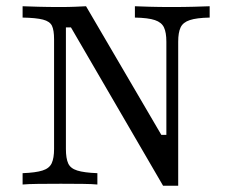

<svg xmlns="http://www.w3.org/2000/svg" viewBox="-20 -591 744 615"><path d="M502.4 4 207.3 -503.2H191.1V-113.7Q191.1 -83.9 198.4 -67.7Q205.6 -51.6 227.4 -44.8Q249.2 -37.9 291.9 -36.3V0Q275.8 -1.6 244.8 -2Q213.7 -2.4 175 -2.4Q134.7 -2.4 102.4 -2Q70.2 -1.6 52.4 0V-36.3Q94.4 -37.9 116.1 -44.8Q137.9 -51.6 145.6 -68.1Q153.2 -84.7 153.2 -113.7V-465.3Q153.2 -494.4 146.4 -508.5Q139.5 -522.6 117.7 -528.2Q96 -533.9 52.4 -534.7V-571Q71 -570.2 102.4 -569.4Q133.9 -568.5 173.4 -568.5Q199.2 -568.5 221 -569.4Q242.7 -570.2 255.6 -571L496.8 -158.9H512.9V-457.3Q512.9 -487.1 505.2 -503.2Q497.6 -519.4 476.2 -526.6Q454.8 -533.9 412.1 -534.7V-571Q428.2 -570.2 459.3 -569.4Q490.3 -568.5 529 -568.5Q569.4 -568.5 601.6 -569.4Q633.9 -570.2 651.6 -571V-534.7Q609.7 -533.9 587.9 -526.6Q566.1 -519.4 558.5 -503.2Q550.8 -487.1 550.8 -457.3V4Z"/></svg>

Font: Playfair 9pt Light
Style: Regular
Weight: 300
Designer: Claus Eggers Sørensen
Foundry: Claus Eggers Sørensen
Version: Version 2.001;gftools[0.9.30]